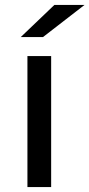

<svg xmlns="http://www.w3.org/2000/svg" viewBox="-20 -757 362 777"><path d="M64 -607H154L322 -737H200ZM91 0H187V-530H91Z"/></svg>

Font: AWKNG-Font Medium
Style: Regular
Weight: 500
Designer: Awakening Church
Foundry: Awakening Church
Version: Version 1.700;PS 001.700;hotconv 1.0.88;makeotf.lib2.5.64775